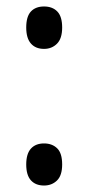

<svg xmlns="http://www.w3.org/2000/svg" viewBox="-20 -563 271 593"><path d="M61 -55Q61 -88 75.5 -104Q90 -120 116 -120Q141 -120 156.5 -105Q172 -90 172 -55Q172 -21 156 -5.5Q140 10 116 10Q90 10 75.5 -6Q61 -22 61 -55ZM61 -478Q61 -512 75.5 -527.5Q90 -543 116 -543Q142 -543 157 -527.5Q172 -512 172 -478Q172 -444 156 -428Q140 -412 116 -412Q90 -412 75.5 -428.5Q61 -445 61 -478Z"/></svg>

Font: Noto Sans Display Condensed
Style: Regular
Weight: 400
Width: 3
Designer: Monotype Design Team
Foundry: Monotype Imaging Inc.
Version: Version 2.003